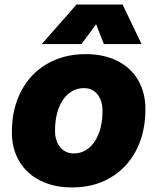

<svg xmlns="http://www.w3.org/2000/svg" viewBox="-20 -809 690 841"><path d="M32 -230Q32 -332 72.5 -409.5Q113 -487 186.5 -529.5Q260 -572 355 -572Q434 -572 493.5 -542.5Q553 -513 585 -458Q617 -403 617 -331Q617 -228 576.5 -150.5Q536 -73 463.5 -30.5Q391 12 296 12Q216 12 156.5 -18Q97 -48 64.5 -102.5Q32 -157 32 -230ZM303 -137Q340 -137 368.5 -160Q397 -183 413 -225Q429 -267 429 -323Q429 -368 407 -395.5Q385 -423 348 -423Q311 -423 282 -400Q253 -377 237 -335Q221 -293 221 -237Q221 -192 243.5 -164.5Q266 -137 303 -137ZM315 -789H517L600 -616H435L401 -703L337 -616H163Z"/></svg>

Font: Azeret Mono ExtraBold
Style: Italic
Weight: 800
Italic angle: -12°
Designer: Martin Vácha
Foundry: Displaay
Version: Version 1.000; Glyphs 3.0.3, build 3074